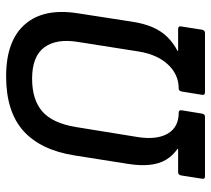

<svg xmlns="http://www.w3.org/2000/svg" viewBox="-52 -654 706 643"><g transform="rotate(-90 301.5 -333.0)"><path d="M32 0Q22 0 24 -10L35 -80Q37 -90 46 -90H124V-92Q101 -108 87.5 -130.5Q74 -153 70.5 -185Q67 -217 74 -260L102 -437Q120 -551 184.5 -608.5Q249 -666 367 -666Q486 -666 541 -603Q596 -540 578 -426L550 -245Q544 -205 531.5 -176Q519 -147 499 -126.5Q479 -106 452 -92V-90H525Q536 -90 534 -80L523 -10Q521 0 512 0H314Q303 0 305 -10L316 -78Q318 -88 326 -88Q373 -88 406.5 -124Q440 -160 450 -222L482 -425Q494 -497 464 -538Q434 -579 359 -579Q289 -579 249.5 -545Q210 -511 197 -432L163 -222Q154 -160 175.5 -124Q197 -88 245 -88Q255 -88 253 -77L242 -10Q240 0 232 0Z"/></g></svg>

Font: Sofia Sans Semi Condensed SemiBold
Style: Italic
Weight: 600
Italic angle: -9°
Version: Version 4.100